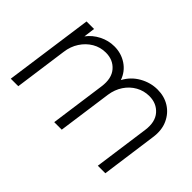

<svg xmlns="http://www.w3.org/2000/svg" viewBox="-87 -813 1084 1084"><g transform="rotate(45 455.0 -271.5)"><path d="M46 0 120 -531H180L171 -463Q199 -500 241.5 -521.5Q284 -543 331 -543Q386 -543 429.5 -514Q473 -485 491 -434Q519 -486 569.5 -514.5Q620 -543 676 -543Q730 -543 771.5 -517Q813 -491 834.5 -444Q856 -397 847 -335L801 0H741L787 -332Q797 -404 762 -444Q727 -484 669 -484Q626 -484 589.5 -463.5Q553 -443 529 -407Q505 -371 498 -324L453 0H393L439 -332Q449 -404 414.5 -444Q380 -484 322 -484Q278 -484 241.5 -462.5Q205 -441 180.5 -403.5Q156 -366 150 -318L106 0Z"/></g></svg>

Font: Plus Jakarta Sans Light
Style: Italic
Weight: 300
Italic angle: -8°
Designer: Gumpita Rahayu
Foundry: Tokotype
Version: Version 2.071; ttfautohint (v1.8.4.7-5d5b);gftools[0.9.29]